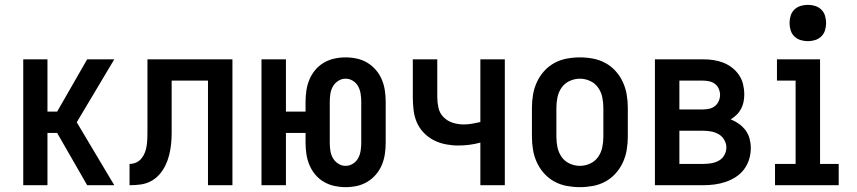

<svg xmlns="http://www.w3.org/2000/svg" viewBox="-20 -765 3540 793"><path d="M76 0V-520H176V-304H216L340 -520H452L297 -260L452 0H340L216 -216H176V0Z M515 0V-88Q530 -88 543 -94Q556 -100 565 -111.5Q574 -123 579 -136.5Q584 -150 586 -164.5Q588 -179 588.5 -193.5Q589 -208 589 -223V-520H940V0H839V-432H689V-259Q689 -237 689 -214Q689 -191 686.5 -168.5Q684 -146 678.5 -124Q673 -102 663 -81.5Q653 -61 638 -44Q623 -27 603 -16.5Q583 -6 560.5 -3Q538 0 515 0Z M1407 8Q1384 8 1361 3Q1338 -2 1317.5 -14Q1297 -26 1282 -44Q1267 -62 1258 -83.5Q1249 -105 1245.5 -128.5Q1242 -152 1242 -175V-216H1161V0H1060V-520H1161V-304H1242V-345Q1242 -368 1245.5 -391.5Q1249 -415 1258 -436.5Q1267 -458 1282 -476Q1297 -494 1317.5 -506Q1338 -518 1361 -523Q1384 -528 1407 -528Q1431 -528 1454 -523Q1477 -518 1497 -506Q1517 -494 1532.5 -476Q1548 -458 1557 -436.5Q1566 -415 1569.5 -391.5Q1573 -368 1573 -345V-175Q1573 -152 1569.5 -128.5Q1566 -105 1557 -83.5Q1548 -62 1532.5 -44Q1517 -26 1497 -14Q1477 -2 1454 3Q1431 8 1407 8ZM1407 -80Q1424 -80 1438 -89Q1452 -98 1459.5 -112Q1467 -126 1469.5 -142.5Q1472 -159 1472 -175V-345Q1472 -361 1469.5 -377.5Q1467 -394 1459.5 -408Q1452 -422 1438 -431Q1424 -440 1407 -440Q1391 -440 1377 -431Q1363 -422 1355 -408Q1347 -394 1344.5 -377.5Q1342 -361 1342 -345V-175Q1342 -159 1344.5 -142.5Q1347 -126 1355 -112Q1363 -98 1377 -89Q1391 -80 1407 -80Z M1964 0V-176Q1942 -170 1919 -167Q1896 -164 1873 -164Q1847 -164 1821 -169Q1795 -174 1771.5 -186Q1748 -198 1729.5 -217.5Q1711 -237 1701 -261Q1691 -285 1688 -311.5Q1685 -338 1685 -364V-520H1786V-364Q1786 -342 1791 -319.5Q1796 -297 1812 -281Q1828 -265 1850 -258Q1872 -251 1895 -251Q1912 -251 1929.5 -254Q1947 -257 1964 -261V-520H2065V0Z M2375 8Q2348 8 2321 3Q2294 -2 2270 -15Q2246 -28 2227.5 -48.5Q2209 -69 2197.5 -94Q2186 -119 2181.5 -146Q2177 -173 2177 -200V-320Q2177 -347 2181.5 -374Q2186 -401 2197.5 -426Q2209 -451 2227.5 -471.5Q2246 -492 2270 -505Q2294 -518 2321 -523Q2348 -528 2375 -528Q2402 -528 2429 -523Q2456 -518 2480 -505Q2504 -492 2522.5 -471.5Q2541 -451 2552.5 -426Q2564 -401 2568.5 -374Q2573 -347 2573 -320V-200Q2573 -173 2568.5 -146Q2564 -119 2552.5 -94Q2541 -69 2522.5 -48.5Q2504 -28 2480 -15Q2456 -2 2429 3Q2402 8 2375 8ZM2375 -80Q2397 -80 2417.5 -89.5Q2438 -99 2450.5 -117Q2463 -135 2467.5 -156.5Q2472 -178 2472 -200V-320Q2472 -342 2467.5 -363.5Q2463 -385 2450.5 -403Q2438 -421 2417.5 -430.5Q2397 -440 2375 -440Q2353 -440 2332.5 -430.5Q2312 -421 2299.5 -403Q2287 -385 2282.5 -363.5Q2278 -342 2278 -320V-200Q2278 -178 2282.5 -156.5Q2287 -135 2299.5 -117Q2312 -99 2332.5 -89.5Q2353 -80 2375 -80Z M2685 0V-520H2884Q2905 -520 2926 -517Q2947 -514 2966.5 -506.5Q2986 -499 3003 -486Q3020 -473 3032 -455.5Q3044 -438 3049 -417Q3054 -396 3054 -375Q3054 -359 3051 -344Q3048 -329 3040.5 -315Q3033 -301 3022 -290.5Q3011 -280 2998 -272Q3016 -265 3032 -253.5Q3048 -242 3059.5 -226.5Q3071 -211 3076 -192Q3081 -173 3081 -154Q3081 -130 3074 -107Q3067 -84 3053 -65.5Q3039 -47 3019 -34Q2999 -21 2976.5 -13.5Q2954 -6 2930.5 -3Q2907 0 2884 0ZM2786 -313H2884Q2897 -313 2910 -316Q2923 -319 2933 -327Q2943 -335 2948.5 -347.5Q2954 -360 2954 -373Q2954 -386 2948.5 -398.5Q2943 -411 2933 -418.5Q2923 -426 2910 -429Q2897 -432 2884 -432H2786ZM2786 -88H2884Q2900 -88 2916.5 -90.5Q2933 -93 2948 -101Q2963 -109 2971.5 -124Q2980 -139 2980 -156Q2980 -172 2971.5 -187Q2963 -202 2948.5 -210.5Q2934 -219 2917 -222Q2900 -225 2884 -225H2786Z M3181 0V-88H3266V-432H3189V-520H3367V-88H3444V0ZM3317 -595Q3301 -595 3286.5 -599.5Q3272 -604 3261 -614.5Q3250 -625 3245.5 -640Q3241 -655 3241 -670Q3241 -685 3245.5 -700Q3250 -715 3261 -725.5Q3272 -736 3286.5 -740.5Q3301 -745 3317 -745Q3332 -745 3346.5 -740.5Q3361 -736 3372 -725.5Q3383 -715 3387.5 -700Q3392 -685 3392 -670Q3392 -655 3387.5 -640Q3383 -625 3372 -614.5Q3361 -604 3346.5 -599.5Q3332 -595 3317 -595Z"/></svg>

Font: Iosevka Custom Semibold
Style: Regular
Weight: 600
Designer: Belleve Invis
Foundry: Belleve Invis
Version: Version 27.0.2; ttfautohint (v1.8.4)